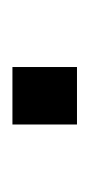

<svg xmlns="http://www.w3.org/2000/svg" viewBox="65 -212 147 318"><g transform="rotate(-90 139.0 -53.5)"><path d="M91.3 0V-106.9H186.5V0Z"/></g></svg>

Font: TypoPRO Liberation Sans
Style: Regular
Weight: 400
Designer: Steve Matteson
Foundry: Ascender Corporation
Version: Version 2.00.1